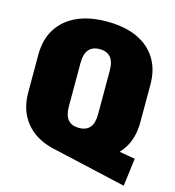

<svg xmlns="http://www.w3.org/2000/svg" viewBox="-117 -811 912 1003"><g transform="rotate(15 339.0 -309.0)"><path d="M227 -1 295 -121 663 -57 644 94ZM339 12Q244 12 176.5 -19Q109 -50 72.5 -108.5Q36 -167 36 -248V-452Q36 -534 72.5 -592Q109 -650 176.5 -681Q244 -712 339 -712Q435 -712 502.5 -681Q570 -650 606 -592Q642 -534 642 -452V-248Q642 -167 606 -108.5Q570 -50 502 -19Q434 12 339 12ZM339 -137Q379 -137 398.5 -160.5Q418 -184 418 -231V-469Q418 -516 398 -539.5Q378 -563 339 -563Q300 -563 280 -539.5Q260 -516 260 -469V-231Q260 -184 280 -160.5Q300 -137 339 -137Z"/></g></svg>

Font: Pathway Extreme Condensed Black
Style: Regular
Weight: 900
Width: 3
Version: Version 1.001;gftools[0.9.26]